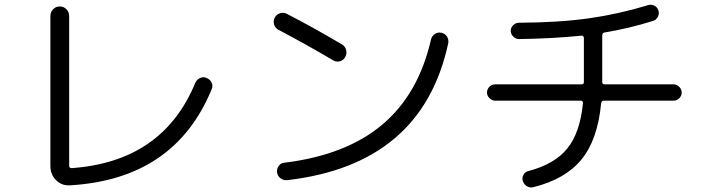

<svg xmlns="http://www.w3.org/2000/svg" viewBox="-20 -771 3040 828"><path d="M281.2 28.3Q246.1 30.3 221.7 5.9Q197.3 -18.6 197.3 -54.7V-702.1Q197.3 -718.8 209 -731Q220.7 -743.2 237.8 -743.2Q254.9 -743.2 266.6 -731Q278.3 -718.8 278.3 -702.1V-56.6Q278.3 -45.9 289.1 -45.9Q682.6 -74.2 822.3 -414.1Q828.1 -427.7 842.8 -434.6Q857.4 -441.4 871.1 -434.6Q885.7 -428.7 892.6 -414.6Q899.4 -400.4 892.6 -385.7Q733.4 2 281.2 28.3Z M1180.7 -642.6Q1167 -649.4 1162.1 -665Q1157.2 -680.7 1165 -695.3Q1171.9 -709 1188 -713.9Q1204.1 -718.8 1217.8 -710.9Q1330.1 -653.3 1455.1 -579.1Q1468.8 -571.3 1472.7 -555.2Q1476.6 -539.1 1468.8 -524.9Q1460.9 -510.7 1445.8 -506.8Q1430.7 -502.9 1417 -510.7Q1304.7 -577.1 1180.7 -642.6ZM1882.8 -629.9Q1898.4 -627 1907.2 -613.8Q1916 -600.6 1913.1 -585Q1800.8 -61.5 1218.8 5.9Q1203.1 7.8 1189.9 -2Q1176.8 -11.7 1174.8 -28.3Q1172.9 -43 1182.1 -55.7Q1191.4 -68.4 1206.1 -69.3Q1471.7 -101.6 1628.4 -233.4Q1785.2 -365.2 1838.9 -601.6Q1842.8 -616.2 1855.5 -624.5Q1868.2 -632.8 1882.8 -629.9Z M2115.2 -336.9Q2101.6 -336.9 2090.8 -347.7Q2080.1 -358.4 2080.1 -372.1Q2080.1 -385.7 2090.3 -396.5Q2100.6 -407.2 2115.2 -407.2H2487.3Q2498 -407.2 2498 -417V-422.9V-607.4Q2498 -612.3 2494.6 -615.2Q2491.2 -618.2 2487.3 -617.2Q2363.3 -604.5 2217.8 -602.5Q2204.1 -602.5 2193.4 -613.3Q2182.6 -624 2182.6 -638.2Q2182.6 -652.3 2193.4 -662.6Q2204.1 -672.9 2217.8 -672.9Q2390.6 -673.8 2519 -691.9Q2647.5 -710 2775.4 -749Q2789.1 -752.9 2801.8 -746.6Q2814.5 -740.2 2819.3 -726.1Q2824.2 -711.9 2816.9 -698.2Q2809.6 -684.6 2795.9 -680.7Q2693.4 -648.4 2586.9 -630.9Q2577.1 -628.9 2577.1 -618.2V-422.9V-417Q2577.1 -407.2 2587.9 -407.2H2884.8Q2898.4 -407.2 2909.2 -396.5Q2919.9 -385.7 2919.9 -372.1Q2919.9 -358.4 2909.7 -347.7Q2899.4 -336.9 2884.8 -336.9H2585Q2574.2 -336.9 2572.3 -325.2Q2557.6 -168.9 2487.8 -83.5Q2418 2 2280.3 36.1Q2265.6 40 2252.4 32.2Q2239.3 24.4 2234.4 8.8Q2230.5 -3.9 2237.3 -16.6Q2244.1 -29.3 2257.8 -33.2Q2371.1 -62.5 2426.3 -130.4Q2481.4 -198.2 2494.1 -326.2Q2495.1 -330.1 2492.2 -333.5Q2489.3 -336.9 2484.4 -336.9Z"/></svg>

Font: Rounded-X Mgen+ 1m regular
Style: Regular
Weight: 400
Designer: [Source Han Sans]
Ryoko NISHIZUKA  (kana & ideographs); Paul D. Hunt (Latin, Greek & Cyrillic); Wenlong ZHANG  (bopomofo
Version: Version 1.059.20150602